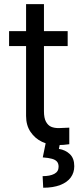

<svg xmlns="http://www.w3.org/2000/svg" viewBox="-20 -677 380 905"><path d="M299 -459.9H22.8V-530.4H299ZM187.2 -657.5V-152.6Q187.2 -120.5 196.8 -103.1Q206.5 -85.6 221.3 -79.4Q236.2 -73.2 256.9 -73.2Q269.3 -73.2 306.6 -75.3V2.8Q280.4 6.9 247.9 6.9Q211 6.9 178 -8.6Q145 -24.2 124 -55.2Q102.9 -86.3 102.9 -130.5V-657.5ZM263.1 -2.8 257.6 24.9Q288.7 29.7 309.4 49.6Q330.1 69.4 330.1 106.4Q330.1 136.7 313.5 159.5Q297 182.3 263.8 195.1Q230.7 207.9 183.7 207.9L180.9 153.3Q215.5 153.3 235.8 142.6Q256.2 131.9 256.2 109.1Q256.2 93.6 248.6 84.8Q241 76 225.1 71.5Q209.3 67 181.6 64.9L195.4 -2.8Z"/></svg>

Font: Pretendard Variable
Style: Regular
Weight: 400
Designer: Base glyphs from Inter by Rasmus Andersson; Hangul glyphs from Noto Sans CJK(Source Han Sans) by Jang Soo-young and Kang
Foundry: Kil Hyung-jin
Version: Version 1.100;FEAKit 1.0